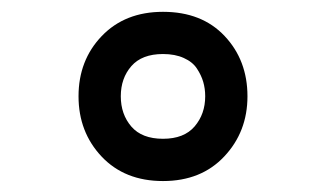

<svg xmlns="http://www.w3.org/2000/svg" viewBox="-20 -708 565 333"><path d="M262.7 -614.3Q226.1 -614.3 207.8 -593.3Q189.5 -572.3 189.5 -541Q189.5 -509.8 207.8 -488.5Q226.1 -467.3 262.7 -467.3Q299.3 -467.3 317.6 -488.8Q335.9 -510.3 335.9 -541Q335.9 -554.2 332.5 -565.9Q329.1 -577.6 321.5 -589.1Q314 -600.6 298.8 -607.4Q283.7 -614.3 262.7 -614.3ZM409.2 -541Q409.2 -479.5 369.1 -436.8Q329.1 -394 262.7 -394Q196.3 -394 156.2 -436.5Q116.2 -479 116.2 -541Q116.2 -603.5 156.5 -645.5Q196.8 -687.5 262.7 -687.5Q330.1 -687.5 369.6 -645.5Q409.2 -603.5 409.2 -541Z"/></svg>

Font: Anka/Coder Condensed
Style: Regular
Weight: 400
Width: 4
Monospace: yes
Version: Version 1.100